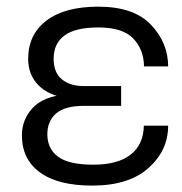

<svg xmlns="http://www.w3.org/2000/svg" viewBox="-20 -548 553 582"><path d="M259.8 14.6Q370.1 14.6 429.9 -38.6Q489.7 -91.8 489.7 -167H416Q415 -109.9 376 -79.3Q336.9 -48.8 263.2 -48.8Q188.5 -48.8 156 -73Q123.5 -97.2 123.5 -141.1Q123.5 -180.7 149.9 -203.9Q176.3 -227.1 233.9 -227.1H347.2V-287.1H233.9Q192.4 -287.1 167.5 -307.6Q142.6 -328.1 142.6 -370.1Q142.6 -416.5 175.8 -440.7Q209 -464.8 277.8 -464.8Q352.1 -464.8 384 -431.2Q416 -397.5 416.5 -346.7H489.7Q489.7 -418 437.7 -472.9Q385.7 -527.8 277.8 -527.8Q176.3 -527.8 120.8 -485.6Q65.4 -443.4 65.4 -369.6Q65.4 -321.8 95.7 -290.5Q126 -259.3 180.7 -251V-261.7Q111.3 -255.9 78.9 -220.7Q46.4 -185.5 46.4 -137.7Q46.4 -65.4 101.1 -25.4Q155.8 14.6 259.8 14.6Z"/></svg>

Font: Roboto Flex
Style: wght 300 wdth 100 opsz 14.0 GRAD 0.00 slnt 0.00 XTRA 468 XOPQ 96 YOPQ 79 YTLC 514 YTUC 712 YTAS 750 YTDE -203.00 YTFI 738
Weight: 300
Designer: Berlow after Robertson
Foundry: Google
Version: Version 3.100